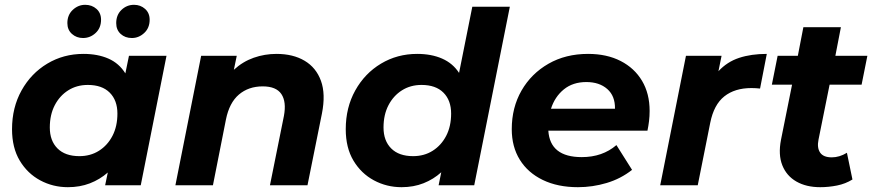

<svg xmlns="http://www.w3.org/2000/svg" viewBox="-20 -770 3628 798"><path d="M262 8Q200 8 147 -20.5Q94 -49 62 -102.5Q30 -156 30 -233Q30 -323 69.5 -394Q109 -465 176.5 -505.5Q244 -546 327 -546Q386 -546 430.5 -526.5Q475 -507 501 -465L516 -538H672L565 0H417L428 -53Q395 -24 353.5 -8Q312 8 262 8ZM310 -121Q356 -121 391.5 -143.5Q427 -166 447.5 -205.5Q468 -245 468 -298Q468 -353 436 -385Q404 -417 345 -417Q299 -417 263.5 -394.5Q228 -372 207.5 -332.5Q187 -293 187 -240Q187 -185 219 -153Q251 -121 310 -121ZM528 -612Q500 -612 481.5 -629Q463 -646 463 -674Q463 -708 485 -729Q507 -750 537 -750Q564 -750 583 -733Q602 -716 602 -688Q602 -654 579.5 -633Q557 -612 528 -612ZM325 -612Q298 -612 279 -629Q260 -646 260 -674Q260 -708 282.5 -729Q305 -750 334 -750Q362 -750 381 -733Q400 -716 400 -688Q400 -654 377.5 -633Q355 -612 325 -612Z M1129 -546Q1198 -546 1246 -517.5Q1294 -489 1314 -434Q1334 -379 1318 -298L1258 0H1102L1160 -288Q1171 -347 1149.5 -379Q1128 -411 1072 -411Q1013 -411 973 -377Q933 -343 919 -273L865 0H709L816 -538H964L952 -480Q989 -514 1034.5 -530Q1080 -546 1129 -546Z M1649 8Q1587 8 1534 -20.5Q1481 -49 1449 -102.5Q1417 -156 1417 -233Q1417 -323 1456.5 -394Q1496 -465 1563.5 -505.5Q1631 -546 1714 -546Q1773 -546 1817.5 -526.5Q1862 -507 1888 -467L1943 -742H2099L1951 0H1803L1814 -54Q1782 -25 1740.5 -8.5Q1699 8 1649 8ZM1697 -121Q1743 -121 1778.5 -143.5Q1814 -166 1834.5 -205.5Q1855 -245 1855 -298Q1855 -353 1823 -385Q1791 -417 1732 -417Q1686 -417 1650.5 -394.5Q1615 -372 1594.5 -332.5Q1574 -293 1574 -240Q1574 -185 1606 -153Q1638 -121 1697 -121Z M2382 8Q2298 8 2236 -22Q2174 -52 2140.5 -106Q2107 -160 2107 -233Q2107 -323 2147.5 -393.5Q2188 -464 2259.5 -505Q2331 -546 2424 -546Q2502 -546 2559.5 -516.5Q2617 -487 2648.5 -434Q2680 -381 2680 -309Q2680 -287 2677.5 -266.5Q2675 -246 2671 -227H2259Q2266 -117 2398 -117Q2484 -117 2542 -167L2607 -64Q2560 -27 2501.5 -9.5Q2443 8 2382 8ZM2270 -318H2536Q2537 -371 2504 -400Q2471 -429 2417 -429Q2361 -429 2323.5 -398.5Q2286 -368 2270 -318Z M2724 0 2831 -538H2979L2966 -474Q3002 -513 3052 -529.5Q3102 -546 3167 -546L3139 -402Q3129 -403 3120.5 -403.5Q3112 -404 3103 -404Q3034 -404 2990.5 -369.5Q2947 -335 2932 -260L2880 0Z M3389 8Q3331 8 3290 -15.5Q3249 -39 3231.5 -83Q3214 -127 3226 -189L3272 -418H3188L3212 -538H3296L3319 -657H3475L3452 -538H3585L3561 -418H3428L3382 -190Q3375 -156 3388.5 -136Q3402 -116 3437 -116Q3469 -116 3500 -135L3523 -24Q3494 -6 3459 1Q3424 8 3389 8Z"/></svg>

Font: Montserrat
Style: Bold Italic
Weight: 700
Italic angle: -11.3°
Designer: Julieta Ulanovsky
Foundry: Julieta Ulanovsky
Version: Version 9.000; ttfautohint (v1.8.4.7-5d5b)